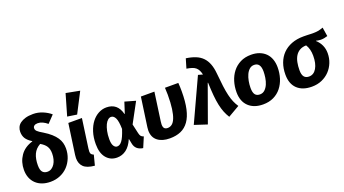

<svg xmlns="http://www.w3.org/2000/svg" viewBox="-63 -1486 3828 2136"><g transform="rotate(-20 1851.0 -418.5)"><path d="M366 -525Q417 -494 451 -463.5Q485 -433 505.5 -402.5Q526 -372 534.5 -340.5Q543 -309 543 -275Q543 -215 522 -162Q501 -109 463.5 -69Q426 -29 373 -6Q320 17 257 17Q203 17 159.5 1.5Q116 -14 85 -43.5Q54 -73 37.5 -114.5Q21 -156 21 -208Q21 -302 70.5 -374Q120 -446 217 -475L218 -478Q168 -509 147.5 -542Q127 -575 127 -621Q127 -649 138.5 -674.5Q150 -700 175 -718.5Q200 -737 237.5 -748Q275 -759 328 -759Q387 -759 441.5 -736Q496 -713 534 -680L454 -596Q427 -619 398.5 -632Q370 -645 341 -645Q315 -645 300.5 -634Q286 -623 286 -605Q286 -595 289.5 -586.5Q293 -578 302 -569Q311 -560 326.5 -549.5Q342 -539 366 -525ZM379 -274Q379 -300 374 -320.5Q369 -341 358.5 -358Q348 -375 331 -390Q314 -405 290 -419Q233 -388 208.5 -334Q184 -280 184 -204Q184 -147 204.5 -123.5Q225 -100 262 -100Q289 -100 310.5 -114Q332 -128 347.5 -152Q363 -176 371 -207.5Q379 -239 379 -274Z M777 -189Q774 -166 774 -153Q774 -132 782 -121.5Q790 -111 810 -103L779 17Q688 9 649 -29Q610 -67 610 -132Q610 -150 613 -171L664 -531H825ZM676 -602 749 -854 911 -823 788 -585Z M1351 17Q1263 4 1248 -75L1237 -130L1234 -131Q1202 -56 1153.5 -19.5Q1105 17 1044 17Q966 17 918 -40.5Q870 -98 870 -204Q870 -284 890.5 -348Q911 -412 945.5 -456.5Q980 -501 1025 -525Q1070 -549 1119 -549Q1250 -549 1285 -412Q1286 -412 1287 -411.5Q1288 -411 1289 -411L1331 -541L1457 -505L1330 -270L1355 -159Q1361 -133 1370.5 -121.5Q1380 -110 1402 -103ZM1086 -99Q1101 -99 1115 -106.5Q1129 -114 1143.5 -132.5Q1158 -151 1172.5 -183Q1187 -215 1203 -264Q1201 -357 1182 -394.5Q1163 -432 1132 -432Q1113 -432 1094.5 -416.5Q1076 -401 1062 -371.5Q1048 -342 1039 -300Q1030 -258 1030 -205Q1030 -150 1046.5 -124.5Q1063 -99 1086 -99Z M1966 -531Q1968 -508 1969 -482.5Q1970 -457 1970 -431Q1970 -309 1951 -224Q1932 -139 1894 -85.5Q1856 -32 1800 -7.5Q1744 17 1669 17Q1578 17 1524.5 -25Q1471 -67 1471 -148Q1471 -165 1474 -185L1523 -531H1683L1636 -195Q1633 -175 1633 -161Q1633 -128 1646 -114Q1659 -100 1685 -100Q1713 -100 1736 -117.5Q1759 -135 1775.5 -175.5Q1792 -216 1801.5 -283Q1811 -350 1811 -448Q1811 -489 1808 -531Z M1968 -33 2202 -540 2256 -525Q2249 -555 2238.5 -576Q2228 -597 2211 -611.5Q2194 -626 2168 -634.5Q2142 -643 2105 -649L2138 -760Q2202 -751 2250 -731.5Q2298 -712 2330 -679Q2362 -646 2380.5 -598Q2399 -550 2405 -484Q2413 -394 2421.5 -329Q2430 -264 2441.5 -215.5Q2453 -167 2468.5 -131Q2484 -95 2506 -62L2370 17Q2347 -19 2331 -59Q2315 -99 2304 -150Q2293 -201 2287 -266.5Q2281 -332 2278 -420H2274L2117 16Z M2832 -549Q2887 -549 2930 -532.5Q2973 -516 3003 -486Q3033 -456 3048.5 -413Q3064 -370 3064 -317Q3064 -249 3045 -188.5Q3026 -128 2989.5 -82Q2953 -36 2898.5 -9.5Q2844 17 2773 17Q2665 17 2602 -43Q2539 -103 2539 -212Q2539 -278 2557.5 -338.5Q2576 -399 2612.5 -446Q2649 -493 2704 -521Q2759 -549 2832 -549ZM2826 -431Q2794 -431 2770.5 -410.5Q2747 -390 2732 -357Q2717 -324 2709.5 -283.5Q2702 -243 2702 -203Q2702 -149 2720.5 -124.5Q2739 -100 2777 -100Q2812 -100 2836 -123Q2860 -146 2874.5 -180Q2889 -214 2895 -254Q2901 -294 2901 -327Q2901 -431 2826 -431Z M3565 -445Q3601 -413 3621 -370Q3641 -327 3641 -274Q3641 -215 3620 -162.5Q3599 -110 3561 -70Q3523 -30 3469.5 -6.5Q3416 17 3350 17Q3240 17 3178.5 -41.5Q3117 -100 3117 -209Q3117 -284 3139.5 -345Q3162 -406 3204.5 -449.5Q3247 -493 3309 -517Q3371 -541 3450 -541Q3472 -541 3488 -540.5Q3504 -540 3516.5 -539.5Q3529 -539 3539.5 -538.5Q3550 -538 3563 -538Q3595 -538 3623 -542.5Q3651 -547 3685 -560L3702 -454Q3683 -448 3663.5 -444Q3644 -440 3621 -440Q3610 -440 3593.5 -442.5Q3577 -445 3566 -448ZM3480 -302Q3480 -383 3445 -437Q3400 -436 3368.5 -418Q3337 -400 3317.5 -368.5Q3298 -337 3289.5 -294Q3281 -251 3281 -202Q3281 -149 3300.5 -124.5Q3320 -100 3358 -100Q3415 -100 3447.5 -155.5Q3480 -211 3480 -302Z"/></g></svg>

Font: Szlgxwxxxixliatcpuztgldltzi
Style: Regular
Weight: 700
Italic angle: -8°
Designer: Carrois Corporate & Edenspiekermann
Foundry: Carrois Corporate GbR & Edenspiekermann AG
Version: Version 2.001